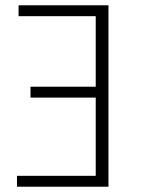

<svg xmlns="http://www.w3.org/2000/svg" viewBox="-20 -704 544 724"><path d="M389 -684V0H44V-41H341V-336H95V-377H341V-643H50V-684Z"/></svg>

Font: FiraGO ExtraLight
Style: Regular
Weight: 200
Designer: bBox Type
Foundry: bBox Type GmbH
Version: Version 1.001